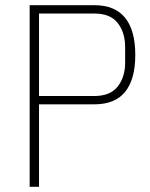

<svg xmlns="http://www.w3.org/2000/svg" viewBox="-20 -718 578 738"><path d="M94 0V-698H343Q422 -698 461 -649.5Q500 -601 500 -507Q500 -413 461 -365Q422 -317 343 -317H130V0ZM130 -349H343Q404 -349 432.5 -385.5Q461 -422 461 -477V-537Q461 -593 432.5 -629.5Q404 -666 343 -666H130Z"/></svg>

Font: IBM Plex Sans Condensed ExtraLight
Style: Regular
Weight: 200
Width: 3
Designer: Mike Abbink, Paul van der Laan, Pieter van Rosmalen
Foundry: Bold Monday
Version: Version 1.3